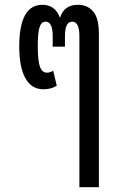

<svg xmlns="http://www.w3.org/2000/svg" viewBox="-20 -578 495 798"><path d="M310 -428Q310 -488 280 -488Q250 -488 250 -428V-384H199V-428Q199 -488 169 -488Q152 -488 144.5 -465Q137 -442 137 -387Q137 -325 146 -300.5Q155 -276 175 -276Q188 -276 201 -284L216 -222Q194 -207 160 -207Q111 -207 85.5 -253Q60 -299 60 -385Q60 -558 156 -558Q182 -558 200.5 -545Q219 -532 228 -506H230Q247 -558 304 -558Q344 -558 367.5 -530Q391 -502 391 -439V200H310Z"/></svg>

Font: Noto Sans Thai Cond
Style: Regular
Weight: 400
Width: 3
Designer: Monotype Design Team
Foundry: Monotype Imaging Inc.
Version: Version 1.000